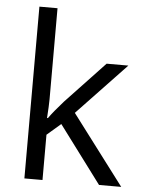

<svg xmlns="http://www.w3.org/2000/svg" viewBox="-54 -803 633 846"><g transform="rotate(5 262.5 -380.0)"><path d="M166 -273.9Q187 -303.7 230 -352.1L402.8 -535.2H499L282.2 -307.1L514.2 0H416L227.1 -252.9L166 -200.2V0H85.9V-759.8H166V-356.9Q166 -330.1 162.1 -273.9Z"/></g></svg>

Font: HunimalSansv1.5
Style: Regular
Weight: 400
Foundry: Ascender Corporation
Version: Version 1.10